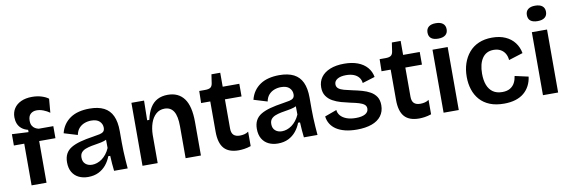

<svg xmlns="http://www.w3.org/2000/svg" viewBox="-53 -1145 4659 1570"><g transform="rotate(-10 2276.0 -359.5)"><path d="M110 0V-346H24V-440L161 -433V-452Q129 -460 108 -477.5Q87 -495 77.5 -519.5Q68 -544 68 -572Q68 -614 88.5 -645.5Q109 -677 147.5 -694.5Q186 -712 238 -712Q281 -712 316.5 -701Q352 -690 374 -673L364 -558Q341 -575 312.5 -586Q284 -597 257 -597Q226 -597 206 -579Q186 -561 186 -523Q186 -498 195 -482Q204 -466 218.5 -457.5Q233 -449 248 -446H369V-346H234V0Z M578 13Q535 13 501 -3.5Q467 -20 447.5 -53Q428 -86 428 -135Q428 -176 443.5 -205Q459 -234 490 -252.5Q521 -271 567 -283.5Q613 -296 674 -305Q708 -310 730 -315Q752 -320 762.5 -330.5Q773 -341 773 -362Q773 -393 750.5 -415Q728 -437 681 -437Q652 -437 625.5 -427Q599 -417 580 -396Q561 -375 554 -340L442 -374Q452 -414 473 -444Q494 -474 525 -495Q556 -516 596.5 -526Q637 -536 684 -536Q757 -536 804 -512Q851 -488 874 -438.5Q897 -389 897 -312V-214Q897 -180 898.5 -143.5Q900 -107 902.5 -70.5Q905 -34 908 0H795Q792 -28 789 -60.5Q786 -93 785 -126H769Q755 -88 729 -56Q703 -24 665.5 -5.5Q628 13 578 13ZM628 -80Q648 -80 669 -87Q690 -94 709.5 -108Q729 -122 746 -143.5Q763 -165 775 -193L774 -280L798 -276Q781 -262 756 -254Q731 -246 703.5 -242Q676 -238 648.5 -232.5Q621 -227 599 -218.5Q577 -210 564 -194.5Q551 -179 551 -152Q551 -118 572.5 -99Q594 -80 628 -80Z M1031 0V-317V-523H1136L1133 -360H1151Q1164 -420 1188 -459Q1212 -498 1248.5 -517Q1285 -536 1334 -536Q1423 -536 1469.5 -473Q1516 -410 1516 -278V0H1389V-265Q1389 -350 1364 -389.5Q1339 -429 1289 -429Q1247 -429 1217.5 -402.5Q1188 -376 1173 -332Q1158 -288 1157 -234V0Z M1829 12Q1746 12 1707 -32.5Q1668 -77 1668 -171V-422H1592L1594 -522H1643Q1673 -522 1687 -531.5Q1701 -541 1705 -565L1716 -639H1789V-523H1927V-418H1789V-176Q1789 -139 1806.5 -122Q1824 -105 1859 -105Q1878 -105 1896.5 -109.5Q1915 -114 1930 -125V-5Q1900 5 1874.5 8.5Q1849 12 1829 12Z M2154 13Q2111 13 2077 -3.5Q2043 -20 2023.5 -53Q2004 -86 2004 -135Q2004 -176 2019.5 -205Q2035 -234 2066 -252.5Q2097 -271 2143 -283.5Q2189 -296 2250 -305Q2284 -310 2306 -315Q2328 -320 2338.5 -330.5Q2349 -341 2349 -362Q2349 -393 2326.5 -415Q2304 -437 2257 -437Q2228 -437 2201.5 -427Q2175 -417 2156 -396Q2137 -375 2130 -340L2018 -374Q2028 -414 2049 -444Q2070 -474 2101 -495Q2132 -516 2172.5 -526Q2213 -536 2260 -536Q2333 -536 2380 -512Q2427 -488 2450 -438.5Q2473 -389 2473 -312V-214Q2473 -180 2474.5 -143.5Q2476 -107 2478.5 -70.5Q2481 -34 2484 0H2371Q2368 -28 2365 -60.5Q2362 -93 2361 -126H2345Q2331 -88 2305 -56Q2279 -24 2241.5 -5.5Q2204 13 2154 13ZM2204 -80Q2224 -80 2245 -87Q2266 -94 2285.5 -108Q2305 -122 2322 -143.5Q2339 -165 2351 -193L2350 -280L2374 -276Q2357 -262 2332 -254Q2307 -246 2279.5 -242Q2252 -238 2224.5 -232.5Q2197 -227 2175 -218.5Q2153 -210 2140 -194.5Q2127 -179 2127 -152Q2127 -118 2148.5 -99Q2170 -80 2204 -80Z M2810 13Q2756 13 2713.5 2.5Q2671 -8 2641 -27.5Q2611 -47 2593.5 -75Q2576 -103 2572 -138L2671 -174Q2673 -148 2691 -127Q2709 -106 2741 -94Q2773 -82 2818 -82Q2868 -82 2895.5 -97.5Q2923 -113 2923 -142Q2923 -163 2907.5 -175.5Q2892 -188 2863.5 -196.5Q2835 -205 2795 -213Q2758 -221 2720.5 -231.5Q2683 -242 2651.5 -259.5Q2620 -277 2600.5 -305.5Q2581 -334 2581 -377Q2581 -425 2606.5 -460.5Q2632 -496 2681 -516Q2730 -536 2799 -536Q2863 -536 2911 -518Q2959 -500 2988.5 -466Q3018 -432 3026 -386L2922 -354Q2919 -382 2903 -401.5Q2887 -421 2860.5 -431Q2834 -441 2798 -441Q2752 -441 2726 -425Q2700 -409 2700 -382Q2700 -360 2716 -347Q2732 -334 2761.5 -326Q2791 -318 2829 -310Q2869 -302 2906.5 -291.5Q2944 -281 2974 -264Q3004 -247 3022 -219.5Q3040 -192 3040 -149Q3040 -97 3012.5 -60.5Q2985 -24 2933.5 -5.5Q2882 13 2810 13Z M3327 12Q3244 12 3205 -32.5Q3166 -77 3166 -171V-422H3090L3092 -522H3141Q3171 -522 3185 -531.5Q3199 -541 3203 -565L3214 -639H3287V-523H3425V-418H3287V-176Q3287 -139 3304.5 -122Q3322 -105 3357 -105Q3376 -105 3394.5 -109.5Q3413 -114 3428 -125V-5Q3398 5 3372.5 8.5Q3347 12 3327 12Z M3531 0V-523H3657V0ZM3594 -604Q3555 -604 3535 -620Q3515 -636 3515 -668Q3515 -699 3535.5 -715.5Q3556 -732 3594 -732Q3633 -732 3653.5 -715.5Q3674 -699 3674 -668Q3674 -637 3653.5 -620.5Q3633 -604 3594 -604Z M4032 13Q3964 13 3914.5 -7Q3865 -27 3832.5 -63.5Q3800 -100 3784 -149Q3768 -198 3768 -255Q3768 -316 3785 -366.5Q3802 -417 3834.5 -455.5Q3867 -494 3915.5 -515Q3964 -536 4027 -536Q4090 -536 4137 -515Q4184 -494 4213 -456Q4242 -418 4251 -368L4133 -331Q4131 -362 4117 -385.5Q4103 -409 4079 -422Q4055 -435 4022 -435Q3991 -435 3967.5 -423Q3944 -411 3928 -387.5Q3912 -364 3904 -332Q3896 -300 3896 -260Q3896 -204 3911 -165Q3926 -126 3956.5 -104.5Q3987 -83 4034 -83Q4074 -83 4099.5 -98.5Q4125 -114 4138 -139.5Q4151 -165 4155 -195L4267 -170Q4262 -130 4244.5 -96Q4227 -62 4198 -37.5Q4169 -13 4127.5 0Q4086 13 4032 13Z M4356 0V-523H4482V0ZM4419 -604Q4380 -604 4360 -620Q4340 -636 4340 -668Q4340 -699 4360.5 -715.5Q4381 -732 4419 -732Q4458 -732 4478.5 -715.5Q4499 -699 4499 -668Q4499 -637 4478.5 -620.5Q4458 -604 4419 -604Z"/></g></svg>

Font: Bricolage Grotesque 17pt SemiBold
Style: Regular
Weight: 600
Version: Version 1.001;gftools[0.9.33.dev8+g029e19f]